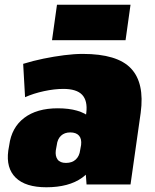

<svg xmlns="http://www.w3.org/2000/svg" viewBox="-20 -780 654 812"><path d="M331 -208 345 -303Q351 -354 327.5 -379Q304 -404 248 -404Q210 -404 166 -394.5Q122 -385 86 -369L78 -510Q120 -523 164 -532Q208 -541 251 -546.5Q294 -552 330 -552Q476 -552 534 -490.5Q592 -429 575 -303L532 0H346ZM176 12Q88 12 46.5 -28.5Q5 -69 15 -143L19 -166Q29 -241 82.5 -281.5Q136 -322 224 -322Q318 -322 363 -282Q408 -242 398 -167L394 -144Q384 -69 327.5 -28.5Q271 12 176 12ZM259 -91Q285 -91 300.5 -105.5Q316 -120 319 -145L323 -167Q326 -193 314 -206.5Q302 -220 277 -220Q253 -220 238 -206Q223 -192 220 -166L216 -144Q213 -120 223.5 -105.5Q234 -91 259 -91ZM532 -760 511 -610H200L221 -760Z"/></svg>

Font: Pathway Extreme Condensed Black
Style: Italic
Weight: 900
Width: 3
Italic angle: -8°
Version: Version 1.001;gftools[0.9.26]